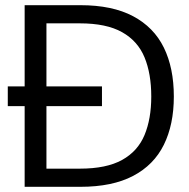

<svg xmlns="http://www.w3.org/2000/svg" viewBox="-20 -720 728 740"><path d="M10 -311V-387H373V-311ZM75 0V-700H290Q413 -700 493 -657.5Q573 -615 611.5 -536.5Q650 -458 650 -348Q650 -240 611.5 -162Q573 -84 493 -42Q413 0 290 0ZM159 -70H288Q390 -70 450.5 -103.5Q511 -137 537 -199.5Q563 -262 563 -348Q563 -436 537 -499Q511 -562 450.5 -596Q390 -630 288 -630H159Z"/></svg>

Font: DM Sans 36pt
Style: Regular
Weight: 400
Designer: Colophon Foundry, Jonny Pinhorn
Foundry: Colophon Foundry
Version: Version 4.004;gftools[0.9.30]